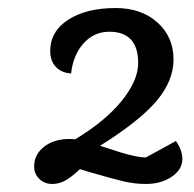

<svg xmlns="http://www.w3.org/2000/svg" viewBox="-20 -730 482 478"><path d="M434 -334Q434 -308 407.5 -290Q381 -272 343 -272Q315 -272 287.5 -278.5Q260 -285 198 -303L179 -309Q158 -289 142.5 -280.5Q127 -272 110 -272Q91 -272 78 -284.5Q65 -297 65 -316Q65 -345 89.5 -364.5Q114 -384 153 -384Q162 -384 167 -383Q243 -429 283.5 -479.5Q324 -530 324 -573Q324 -651 252 -651Q214 -651 188 -622Q162 -593 157 -547Q132 -549 118.5 -564Q105 -579 105 -603Q105 -652 150 -681Q195 -710 268 -710Q332 -710 372 -674Q412 -638 412 -582Q412 -529 370 -479Q328 -429 229 -367L248 -361Q315 -338 343 -338L418 -379Q434 -356 434 -334Z"/></svg>

Font: Lemonada Light
Style: Regular
Weight: 300
Designer: Mohamed Gaber (Arabic) Eduardo Tunni (Latin)
Foundry: Kief Type Foundry
Version: Version 3.006